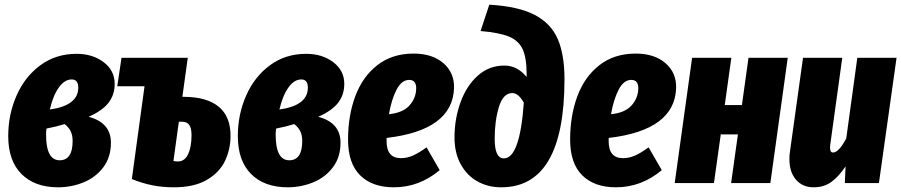

<svg xmlns="http://www.w3.org/2000/svg" viewBox="-20 -779 3835 817"><path d="M468 -422Q468 -376 442 -342Q416 -308 357 -282Q452 -257 452 -172Q452 -110 419.5 -67Q387 -24 335.5 -3Q284 18 227 18Q128 18 71.5 -38.5Q15 -95 15 -200Q15 -292 50.5 -372.5Q86 -453 152 -501.5Q218 -550 306 -550Q374 -550 421 -514.5Q468 -479 468 -422ZM192 -313Q313 -330 313 -406Q313 -441 285 -441Q255 -441 230.5 -407Q206 -373 192 -313ZM178 -232Q176 -222 176 -206Q176 -97 234 -97Q289 -97 289 -179Q289 -204 280.5 -221Q272 -238 255 -251Q220 -240 178 -232Z M961 -201Q961 -144 937.5 -94.5Q914 -45 860 -13.5Q806 18 720 18Q671 18 628.5 9.5Q586 1 541 -17L595 -412H479L497 -533H779L756 -367H761Q859 -367 910 -325.5Q961 -284 961 -201ZM795 -204Q795 -233 785.5 -247Q776 -261 755 -261H741L718 -94Q726 -92 737 -92Q766 -92 780.5 -123Q795 -154 795 -204Z M1445 -422Q1445 -376 1419 -342Q1393 -308 1334 -282Q1429 -257 1429 -172Q1429 -110 1396.5 -67Q1364 -24 1312.5 -3Q1261 18 1204 18Q1105 18 1048.5 -38.5Q992 -95 992 -200Q992 -292 1027.5 -372.5Q1063 -453 1129 -501.5Q1195 -550 1283 -550Q1351 -550 1398 -514.5Q1445 -479 1445 -422ZM1169 -313Q1290 -330 1290 -406Q1290 -441 1262 -441Q1232 -441 1207.5 -407Q1183 -373 1169 -313ZM1155 -232Q1153 -222 1153 -206Q1153 -97 1211 -97Q1266 -97 1266 -179Q1266 -204 1257.5 -221Q1249 -238 1232 -251Q1197 -240 1155 -232Z M1912 -404Q1906 -225 1625 -192V-178Q1625 -106 1686 -106Q1712 -106 1737 -117Q1762 -128 1795 -152L1851 -55Q1764 18 1656 18Q1564 18 1512.5 -33Q1461 -84 1461 -185Q1461 -287 1492 -370Q1523 -453 1586 -502Q1649 -551 1740 -551Q1820 -551 1867 -510Q1914 -469 1912 -404ZM1751 -404Q1751 -439 1721 -439Q1689 -439 1667.5 -397.5Q1646 -356 1635 -293Q1695 -299 1723 -331Q1751 -363 1751 -404Z M1914 -194Q1914 -273 1939.5 -343.5Q1965 -414 2013 -457Q2061 -500 2126 -500Q2156 -500 2180 -486.5Q2204 -473 2221 -451V-461Q2221 -533 2204 -569.5Q2187 -606 2146.5 -623Q2106 -640 2025 -647L2062 -759Q2186 -752 2255.5 -715.5Q2325 -679 2353.5 -612.5Q2382 -546 2382 -442Q2382 18 2113 18Q2056 18 2011 -7.5Q1966 -33 1940 -81Q1914 -129 1914 -194ZM2209 -342Q2186 -383 2160 -383Q2121 -383 2103 -324Q2085 -265 2085 -188Q2085 -105 2124 -105Q2192 -105 2209 -342Z M2857 -404Q2851 -225 2570 -192V-178Q2570 -106 2631 -106Q2657 -106 2682 -117Q2707 -128 2740 -152L2796 -55Q2709 18 2601 18Q2509 18 2457.5 -33Q2406 -84 2406 -185Q2406 -287 2437 -370Q2468 -453 2531 -502Q2594 -551 2685 -551Q2765 -551 2812 -510Q2859 -469 2857 -404ZM2696 -404Q2696 -439 2666 -439Q2634 -439 2612.5 -397.5Q2591 -356 2580 -293Q2640 -299 2668 -331Q2696 -363 2696 -404Z M3091 0 3120 -207H3047L3018 0H2851L2925 -533H3092L3064 -332H3137L3165 -533H3332L3258 0Z M3339 -103Q3339 -120 3342 -138L3397 -533H3564L3513 -164Q3512 -159 3512 -150Q3512 -130 3525 -130Q3549 -130 3581 -190L3628 -533H3795L3720 0H3575L3578 -71Q3550 -29 3518.5 -5.5Q3487 18 3442 18Q3395 18 3367 -14.5Q3339 -47 3339 -103Z"/></svg>

Font: Fira Sans Extra Condensed ExtraBold
Style: Italic
Weight: 800
Width: 3
Italic angle: -8°
Designer: Carrois Corporate & Edenspiekermann AG
Foundry: Carrois Corporate GbR & Edenspiekermann AG
Version: Version 4.203